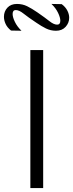

<svg xmlns="http://www.w3.org/2000/svg" viewBox="-74 -954 371 974"><path d="M80 0V-700H145V0ZM-18 -799Q-37 -814 -45.5 -832.5Q-54 -851 -54 -869Q-54 -896 -36.5 -915Q-19 -934 12 -934Q40 -934 63.5 -922.5Q87 -911 116 -891Q155 -864 177 -846.5Q199 -829 216 -829Q232 -829 232 -849Q232 -865 220.5 -889Q209 -913 187 -934L239 -933Q258 -919 267.5 -900.5Q277 -882 277 -864Q277 -838 259 -818Q241 -798 210 -798Q183 -798 159.5 -809.5Q136 -821 110 -839Q68 -867 45.5 -885Q23 -903 6 -903Q-10 -903 -10 -883Q-10 -867 1.5 -843Q13 -819 35 -798Z"/></svg>

Font: Panamera
Style: Regular
Weight: 400
Designer: Bastien Sozeau
Foundry: NBR — Bastien Sozeau
Version: Version 3.002; ttfautohint (v1.8.4.7-5d5b);gftools[0.9.33]